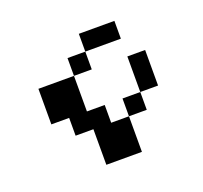

<svg xmlns="http://www.w3.org/2000/svg" viewBox="-85 -536 671 634"><g transform="rotate(-20 250.0 -219.0)"><path d="M250 -437.5H375V-375H250ZM187.5 -375H250V-312.5H187.5ZM62.5 -312.5H187.5V-187.5H250V-125H312.5V0H187.5V-125H125V-187.5H62.5ZM375 -312.5H437.5V-187.5H375ZM312.5 -187.5H375V-125H312.5Z"/></g></svg>

Font: Half Eighties
Style: Regular
Weight: 400
Monospace: yes
Designer: Jayvee Enaguas (HarvettFox96)
Version: 20191127.01dev02